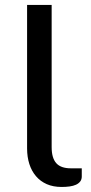

<svg xmlns="http://www.w3.org/2000/svg" viewBox="-20 -736 360 762"><path d="M87.5 -716.5H185V-152Q185 -109 203.2 -88.5Q221.5 -68 261 -68H304.5V-35.5Q304.5 -24 298.5 -16Q292.5 -8 281.8 -3Q271 2 256.2 4Q241.5 6 224.5 6Q191 6 165.5 -5.2Q140 -16.5 122.8 -36.8Q105.5 -57 96.5 -85Q87.5 -113 87.5 -147Z"/></svg>

Font: Lato
Style: Regular
Weight: 400
Designer: Lukasz Dziedzic with Adam Twardoch and Botio Nikoltchev
Foundry: tyPoland Lukasz Dziedzic
Version: Version 2.015; 2015-08-06; http://www.latofonts.com/